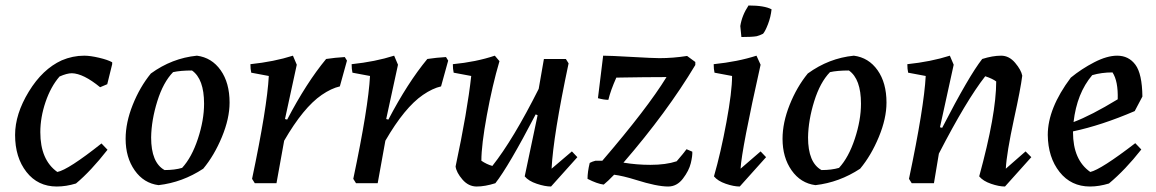

<svg xmlns="http://www.w3.org/2000/svg" viewBox="-20 -668 4213 700"><path d="M187 12Q118 12 76.5 -41Q35 -94 35 -176Q35 -252 85 -334Q135 -416 205 -448Q245 -465 287 -465Q309 -465 341 -457.5Q373 -450 389 -441V-434L371 -361L345 -350Q284 -400 242 -401Q224 -401 197 -389Q165 -352 146 -296Q127 -240 127 -186Q127 -85 189 -41Q229 -49 350 -145L372 -122Q311 -44 257 1Q221 12 187 12Z M558 7Q504 0 471 -47Q438 -94 438 -162Q438 -221 464 -286Q490 -351 530 -400Q607 -456 698 -465Q752 -458 784.5 -412Q817 -366 817 -294Q817 -236 789 -168.5Q761 -101 721 -53Q645 -3 558 7ZM580 -48Q617 -48 644 -56Q679 -94 701.5 -162Q724 -230 724 -290Q724 -380 680 -411Q638 -411 611 -405Q575 -368 553.5 -299Q532 -230 531 -167Q531 -75 580 -48Z M909 0 899 -16Q954 -277 960 -391L896 -403Q893 -416 893 -434Q979 -443 1048 -465L1062 -432L1019 -234L1027 -232Q1097 -366 1169 -453Q1202 -458 1237 -460L1245 -447L1219 -353Q1188 -346 1153 -322Q1086 -276 1016 -155L988 0Z M1278 0 1268 -16Q1323 -277 1329 -391L1265 -403Q1262 -416 1262 -434Q1348 -443 1417 -465L1431 -432L1388 -234L1396 -232Q1466 -366 1538 -453Q1571 -458 1606 -460L1614 -447L1588 -353Q1557 -346 1522 -322Q1455 -276 1385 -155L1357 0Z M1641 -61Q1684 -263 1698 -391L1634 -403Q1631 -416 1631 -434Q1715 -442 1784 -465L1801 -445Q1775 -357 1755 -248Q1735 -139 1735 -82Q1754 -69 1775 -63Q1851 -159 1944 -344L1963 -453H2043L2053 -437Q1997 -173 1991 -53L2065 -116L2085 -95L1989 12Q1967 12 1937 2Q1907 -8 1893 -25L1940 -248L1933 -251Q1834 -61 1786 0Q1748 12 1718 12Q1688 12 1666 -13.5Q1644 -39 1641 -61Z M2416 12Q2375 12 2299 -12Q2251 -27 2219 -31Q2196 -7 2181 5Q2157 2 2122 -16Q2122 -41 2130 -74Q2139 -79 2151 -82H2176Q2340 -273 2410 -387Q2369 -387 2326.5 -386.5Q2284 -386 2257 -385.5Q2230 -385 2227 -385Q2206 -338 2198 -304Q2182 -304 2160 -310L2179 -465Q2204 -465 2282.5 -460.5Q2361 -456 2384 -456Q2434 -456 2485 -464L2515 -442V-431Q2412 -259 2253 -75Q2302 -67 2351 -67Q2408 -67 2447 -80Q2473 -110 2483 -124L2504 -115Q2505 -100 2498.5 -73Q2492 -46 2470 -17Q2448 12 2416 12Z M2683 -533Q2682 -538 2681 -553Q2680 -568 2679 -573Q2685 -612 2709 -648Q2767 -648 2793 -634Q2790 -606 2780 -580Q2770 -554 2762 -545Q2755 -541 2739 -536Q2722 -533 2683 -533ZM2649 -391 2585 -403Q2582 -416 2582 -434Q2670 -443 2738 -465L2753 -432Q2684 -124 2680 -53L2753 -116L2773 -95L2677 12Q2655 12 2626 2Q2597 -8 2583 -25Q2608 -112 2628.5 -223Q2649 -334 2649 -391Z M2953 7Q2899 0 2866 -47Q2833 -94 2833 -162Q2833 -221 2859 -286Q2885 -351 2925 -400Q3002 -456 3093 -465Q3147 -458 3179.5 -412Q3212 -366 3212 -294Q3212 -236 3184 -168.5Q3156 -101 3116 -53Q3040 -3 2953 7ZM2975 -48Q3012 -48 3039 -56Q3074 -94 3096.5 -162Q3119 -230 3119 -290Q3119 -380 3075 -411Q3033 -411 3006 -405Q2970 -368 2948.5 -299Q2927 -230 2926 -167Q2926 -75 2975 -48Z M3644 12Q3622 12 3593 2Q3564 -8 3550 -25Q3612 -251 3612 -371Q3599 -381 3572 -390Q3503 -302 3403 -108L3385 0H3304L3294 -16Q3349 -277 3355 -391L3291 -403Q3288 -416 3288 -434Q3374 -443 3443 -465L3457 -432L3407 -204L3415 -202Q3513 -392 3561 -453Q3599 -465 3630 -465Q3659 -465 3681 -439Q3703 -413 3707 -392Q3701 -344 3677 -235Q3650 -110 3647 -53L3719 -116L3740 -95Z M3954 12Q3885 12 3843 -41Q3801 -94 3800 -176Q3800 -273 3884 -385Q3923 -417 3969.5 -441Q4016 -465 4053 -465Q4095 -465 4119.5 -432Q4144 -399 4145 -316L4117 -263Q3996 -211 3892 -189V-186Q3892 -85 3955 -41Q3994 -50 4119 -146L4141 -123Q4083 -49 4023 1Q3987 12 3954 12ZM3962 -394Q3906 -328 3894 -223Q3958 -247 4055 -306Q4057 -372 4036 -404Q3996 -404 3962 -394Z"/></svg>

Font: Albura Medium
Style: Italic
Weight: 462
Italic angle: -7°
Designer: Mercedes Jáuregui
Foundry: Omnibus-Type Team
Version: Version 1.000